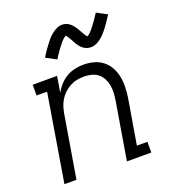

<svg xmlns="http://www.w3.org/2000/svg" viewBox="-139 -871 877 976"><g transform="rotate(-20 300.0 -383.0)"><path d="M42 0 120 -472H63V-530H195L181 -444Q193 -466 210 -484.5Q227 -503 248.5 -515.5Q270 -528 293.5 -533Q317 -538 341 -538Q369 -538 396 -530.5Q423 -523 444 -506.5Q465 -490 478 -466Q491 -442 496.5 -415Q502 -388 501 -359.5Q500 -331 496 -302L455 -58H512V0H380L432 -312Q435 -332 436 -352.5Q437 -373 433.5 -392Q430 -411 421 -428.5Q412 -446 397 -458Q382 -470 362.5 -475Q343 -480 323 -480Q323 -480 323 -480Q323 -480 323 -480Q303 -480 284 -476.5Q265 -473 247 -463.5Q229 -454 214 -440Q199 -426 188.5 -409Q178 -392 172 -373Q166 -354 163 -335L107 0ZM408 -608Q403 -608 398 -608.5Q393 -609 388.5 -610.5Q384 -612 379.5 -614Q375 -616 371 -618.5Q367 -621 363.5 -624Q360 -627 357 -630Q354 -633 351 -637Q348 -641 345 -645Q342 -649 339.5 -653Q337 -657 335 -661Q333 -665 331 -668.5Q329 -672 326.5 -677Q324 -682 321 -686.5Q318 -691 316 -694.5Q314 -698 311 -702Q308 -706 306 -707Q304 -706 299.5 -703Q295 -700 290.5 -695.5Q286 -691 283 -688Q280 -685 277.5 -682Q275 -679 272.5 -675.5Q270 -672 267 -668.5Q264 -665 260.5 -660.5Q257 -656 254 -651.5Q251 -647 247.5 -642Q244 -637 240 -631.5Q236 -626 232.5 -620Q229 -614 225 -608L169 -638Q180 -656 190.5 -671Q201 -686 210.5 -698.5Q220 -711 228.5 -721Q237 -731 250 -741.5Q263 -752 277.5 -759Q292 -766 307 -766Q317 -766 326.5 -763Q336 -760 344 -754.5Q352 -749 358 -742.5Q364 -736 369.5 -728Q375 -720 379 -713Q383 -706 388.5 -696Q394 -686 398.5 -679Q403 -672 408 -666Q411 -667 415.5 -670Q420 -673 424.5 -677.5Q429 -682 431.5 -685Q434 -688 437 -691Q440 -694 442.5 -697.5Q445 -701 448 -704.5Q451 -708 454 -712.5Q457 -717 460.5 -721.5Q464 -726 467.5 -731Q471 -736 474.5 -741.5Q478 -747 482 -753Q486 -759 490 -765L546 -735Q534 -717 524 -702Q514 -687 504.5 -674.5Q495 -662 486 -652Q477 -642 464.5 -631.5Q452 -621 437.5 -614.5Q423 -608 408 -608Z"/></g></svg>

Font: Iosevka Curly Slab LtEx
Style: Italic
Weight: 300
Width: 7
Italic angle: -9°
Monospace: yes
Designer: Belleve Invis
Foundry: Belleve Invis
Version: Version 11.1.0; ttfautohint (v1.8.3)